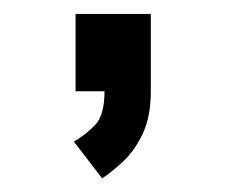

<svg xmlns="http://www.w3.org/2000/svg" viewBox="-20 -134 340 282"><path d="M91 0V-113.5H201.5V0Q201.5 37 189.8 62Q178 87 161.2 102.8Q144.5 118.5 130 128L88.5 74Q106.5 63.5 120 49.2Q133.5 35 133.5 0Z"/></svg>

Font: Trispace Condensed
Style: Regular
Weight: 400
Width: 3
Designer: Tyler Finck
Foundry: Etcetera Type Company
Version: Version 1.210; ttfautohint (v1.8.3)